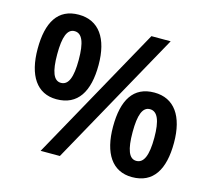

<svg xmlns="http://www.w3.org/2000/svg" viewBox="-104 -849 1084 983"><g transform="rotate(15 437.5 -357.5)"><path d="M197 -724C87 -724 38 -642 38 -501C38 -360 93 -276 197 -276C310 -276 361 -360 361 -501C361 -642 304 -724 197 -724ZM686 -714H584L188 0H290ZM198 -637C238 -637 256 -592 256 -500C256 -408 238 -363 198 -363C159 -363 142 -409 142 -500C142 -592 159 -637 198 -637ZM674 -439C563 -439 514 -357 514 -216C514 -75 569 9 674 9C787 9 837 -75 837 -216C837 -357 780 -439 674 -439ZM674 -351C714 -351 733 -306 733 -215C733 -122 714 -77 674 -77C635 -77 618 -123 618 -215C618 -306 635 -351 674 -351Z"/></g></svg>

Font: Noto Sans Bamum SemiBold
Style: Regular
Weight: 600
Designer: Monotype Design Team
Foundry: Monotype Imaging Inc.
Version: Version 2.002